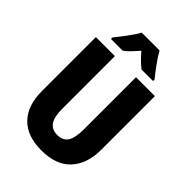

<svg xmlns="http://www.w3.org/2000/svg" viewBox="-268 -1046 1171 1171"><g transform="rotate(45 317.5 -460.5)"><path d="M572 -714H409V-263Q409 -190 387.5 -157.5Q366 -125 318 -125Q273 -125 250 -156.5Q227 -188 227 -262V-714H63V-249Q63 -124 128 -57Q193 10 316 10Q443 10 507.5 -60Q572 -130 572 -251ZM395 -931H241Q225 -900 192 -856Q159 -812 136 -784V-771H237Q257 -785 276 -805Q295 -825 318 -851Q363 -799 400 -771H499V-784Q473 -816 443.5 -856.5Q414 -897 395 -931Z"/></g></svg>

Font: Noto Sans Display SemiCondensed Extra
Style: Regular
Weight: 800
Width: 4
Designer: Monotype Design Team
Foundry: Monotype Imaging Inc.
Version: Version 1.900